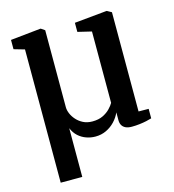

<svg xmlns="http://www.w3.org/2000/svg" viewBox="-110 -655 841 929"><g transform="rotate(-15 310.0 -190.5)"><path d="M79.5 182V-485.5L26 -501V-547.5L175.5 -563H179L198 -550V-164Q198 -149.5 205 -132.5Q212 -115.5 225.8 -100Q239.5 -84.5 259.2 -74.5Q279 -64.5 305 -64.5Q336 -64.5 358 -75.2Q380 -86 394.2 -101Q408.5 -116 415 -128V-485.5L346 -502V-547.5L506 -563H510L532.5 -550.5V-53.5L583 -53V-5.5Q572 -2 556 1.5Q540 5 521 7.2Q502 9.5 482.5 9.5Q463 9.5 451 3.5Q439 -2.5 433.2 -13Q427.5 -23.5 427.5 -38V-77Q417 -53 398.2 -33.2Q379.5 -13.5 354.8 -1.8Q330 10 300.5 10Q277 10 255 2.2Q233 -5.5 215.5 -21.2Q198 -37 187.5 -62V182Z"/></g></svg>

Font: Merriweather 28pt SemiBold
Style: Regular
Weight: 600
Version: Version 2.100